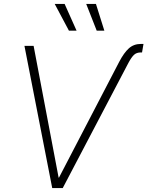

<svg xmlns="http://www.w3.org/2000/svg" viewBox="-20 -962 754 982"><path d="M589.8 -646Q613.8 -691.9 638.9 -714.6Q664.1 -737.3 700.7 -737.3H713.9L706.5 -693.8H700.2Q678.2 -693.8 665 -681.2Q651.9 -668.5 637.2 -641.1L300.8 0H247.1L105 -727.5H151.9L279.8 -53.7H281.7ZM474.6 -805.2 420.9 -941.9H470.7L513.7 -805.2ZM332.5 -805.2 259.8 -941.9H310.5L371.6 -805.2Z"/></svg>

Font: Inter ExtraLight
Style: Italic
Weight: 250
Italic angle: -9.3988°
Designer: Rasmus Andersson
Foundry: rsms
Version: Version 4.001;git-66647c0bb